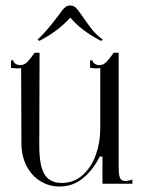

<svg xmlns="http://www.w3.org/2000/svg" viewBox="-20 -669 522 699"><path d="M58 -150 57 -421 42 -420Q36 -420 20 -422V-449H29Q29 -442 36.5 -437Q44 -432 54 -432Q68 -432 79 -443Q90 -454 106 -477H124V-469L123 -138Q123 -66 142 -34.5Q161 -3 205 -3Q250 -3 282 -32.5Q314 -62 329.5 -107Q345 -152 345 -199V-421L330 -420Q324 -420 308 -422V-449H317Q317 -442 324.5 -437Q332 -432 342 -432Q356 -432 367 -443Q378 -454 394 -477H412V-60Q412 -34 416.5 -22Q421 -10 437 -10Q445 -10 462 -15V0H353V-99H343Q320 -52 283 -21Q246 10 196 10Q159 10 127 -9.5Q95 -29 76.5 -65Q58 -101 58 -150ZM179 -595 196 -617Q199 -621 205.5 -630Q212 -639 219 -644Q226 -649 235 -649Q248 -649 256 -641Q264 -633 275 -617Q302 -578 315.5 -561Q329 -544 354 -525L348 -520Q275 -558 237 -604H235Q191 -555 123 -520L117 -525Q147 -553 179 -595Z"/></svg>

Font: Viaoda Libre
Style: Regular
Weight: 400
Designer: Gydient
Version: Version 2.000